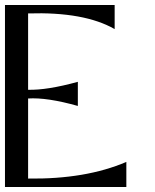

<svg xmlns="http://www.w3.org/2000/svg" viewBox="-20 -752 625 772"><path d="M0 0V-732H441V-635C359.7 -681.7 243.7 -702.7 93 -698V-391C143.7 -389.7 210.3 -400.3 293 -423V-326C210.3 -349.3 143.7 -359.3 93 -356V-34C247.7 -32 379.3 -54.3 488 -101V0Z"/></svg>

Font: Neocyr
Style: Regular
Weight: 400
Designer: Viktar Palstsiuk <vipals@gmail.com>
Version: 1.00